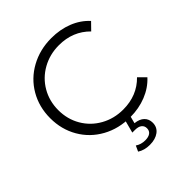

<svg xmlns="http://www.w3.org/2000/svg" viewBox="-233 -787 1126 1126"><g transform="rotate(-45 330.5 -224.0)"><path d="M385 -650Q457 -650 518 -626Q579 -602 621 -556L578 -512Q502 -589 387 -589Q311 -589 248.5 -554Q186 -519 150.5 -458Q115 -397 115 -322Q115 -247 150.5 -186Q186 -125 248.5 -90Q311 -55 387 -55Q503 -55 578 -132L621 -89Q579 -43 517.5 -18.5Q456 6 385 6Q289 6 212 -36.5Q135 -79 91.5 -154Q48 -229 48 -322Q48 -415 91.5 -490Q135 -565 212.5 -607.5Q290 -650 385 -650ZM274 181 290 146Q316 164 351 164Q378 164 393 153Q408 142 408 121Q408 101 393.5 89.5Q379 78 351 78H329L351 -6H391L377 48Q415 52 435 71.5Q455 91 455 122Q455 159 426.5 180.5Q398 202 351 202Q306 202 274 181Z"/></g></svg>

Font: Montserrat Ace
Style: Regular
Weight: 400
Designer: Julieta Ulanovsky
Foundry: Julieta Ulanovsky
Version: Version 1